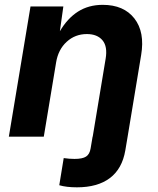

<svg xmlns="http://www.w3.org/2000/svg" viewBox="-20 -573 663 805"><path d="M228.5 203.6 247.1 89.8Q271 93.3 292.5 93.3Q325.7 93.3 340.8 83.5Q356 73.7 359.9 49.3L368.2 0H368.7L422.9 -326.7Q431.6 -377.9 409.7 -404.1Q387.7 -430.2 344.2 -430.2Q294.9 -430.2 259.5 -397.7Q224.1 -365.2 215.3 -311.5L163.6 0H17.1L107.9 -545.9H245.6L231 -441.9Q262.7 -496.1 307.1 -524.4Q351.6 -552.7 410.6 -552.7Q499 -552.7 543.5 -495.6Q587.9 -438.5 571.8 -342.3L515.1 0L505.4 57.6Q492.2 134.8 440.7 173.6Q389.2 212.4 302.7 212.4Q258.3 212.4 228.5 203.6Z"/></svg>

Font: Inter
Style: Bold Italic
Weight: 700
Italic angle: -9.39999°
Designer: Rasmus Andersson
Foundry: rsms
Version: Version 4.001;git-9221beed3